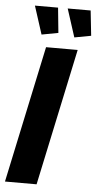

<svg xmlns="http://www.w3.org/2000/svg" viewBox="-61 -956 504 992"><g transform="rotate(5 191.0 -459.5)"><path d="M79 -919H199L212 -789L126 -773ZM249 -919H368L382 -789L296 -773ZM155 -710H319L168 0H4Z"/></g></svg>

Font: Raleway-v4020 ExtraBold
Style: Italic
Weight: 800
Italic angle: -12°
Designer: Matt McInerney, Pablo Impallari, Rodrigo Fuenzalida
Foundry: Matt McInerney, Pablo Impallari, Rodrigo Fuenzalida
Version: Version 4.020;PS 004.020;hotconv 1.0.88;makeotf.lib2.5.64775